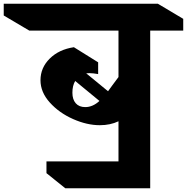

<svg xmlns="http://www.w3.org/2000/svg" viewBox="-146 -806 1002 1029"><path d="M659 -642V203H204L103 122V59H489V-156Q445 -135 389 -135Q320 -135 245.5 -168Q171 -201 121 -256.5Q71 -312 71 -376Q71 -443 120.5 -492Q170 -541 250 -553L380 -472V-409Q352 -414 333 -414Q321 -414 316 -413L433 -317Q442 -329 455.5 -348Q469 -367 489 -393V-642H11L-126 -723V-786H700L836 -705V-642ZM311 -232Q351 -232 387 -265L257 -372Q242 -347 242 -309Q242 -273 260 -252.5Q278 -232 311 -232Z"/></svg>

Font: InknutAntiqua
Style: Bold
Weight: 700
Designer: Claus Eggers Srensen
Foundry: Claus Eggers Srensen
Version: Version 1.000; ttfautohint (v1.2) -l 7 -r 28 -G 50 -x 13 -D 